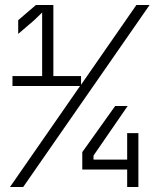

<svg xmlns="http://www.w3.org/2000/svg" viewBox="-20 -750 640 770"><path d="M20 0 301 -405H30V-445H149V-700Q145 -696 136 -687Q127 -678 116 -668L53 -614V-669L124 -730H194V-445H305V-410L527 -730H580L73 0ZM490 0V-70H310V-140L442 -325H492L355 -126V-110H490V-216H535V0Z"/></svg>

Font: JetBrains Mono NL Thin
Style: Regular
Weight: 100
Monospace: yes
Designer: Philipp Nurullin, Konstantin Bulenkov
Foundry: JetBrains
Version: Version 2.305; ttfautohint (v1.8.4.7-5d5b)